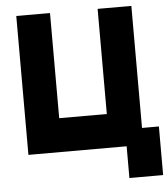

<svg xmlns="http://www.w3.org/2000/svg" viewBox="-58 -752 846 964"><g transform="rotate(-5 365.0 -270.0)"><path d="M60 0H555V160H725V-85H640V-700H470V-170H230V-700H60Z"/></g></svg>

Font: Unageo
Style: Black
Weight: 900
Designer: Richard Sepsi
Foundry: Richard Sepsi
Version: Version 2.000